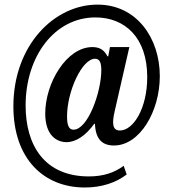

<svg xmlns="http://www.w3.org/2000/svg" viewBox="-20 -660 758 832"><path d="M347.5 152.5C419 152.5 481.5 132.5 529 96L516 58.5C476 88 428.5 104.5 365 104.5C173 104.5 91 -30 91 -203C91 -416 216.5 -584.5 393.5 -584.5C522 -584.5 618 -496.5 618 -326C618 -190.5 558 -94.5 499.5 -94.5C467 -94.5 465 -126 476.5 -176L540.5 -456H456.5L449 -416H445.5C433.5 -439 417 -456 380.5 -456C267.5 -456 176 -299 176 -168C176 -72 227 -44 268 -44C309 -44 351 -72 388.5 -123.5H391.5C394 -58.5 421.5 -29.5 474 -29.5C585.5 -29.5 672.5 -177 672.5 -330C672.5 -494 573 -640 402.5 -640C214 -640 38 -462.5 38 -199.5C38 30.5 171.5 152.5 347.5 152.5ZM298.5 -98C279 -98 270.5 -116 270.5 -155.5C270.5 -264.5 335.5 -405.5 392 -405.5C413 -405.5 419 -386 419 -356C419 -261.5 361 -98 298.5 -98Z"/></svg>

Font: Libre Caslon Condensed SemiBold
Style: Regular
Weight: 600
Designer: Pablo Impallari, Rodrigo Fuenzalida, Katja Schimmel, Ertekin Erdin
Foundry: Pablo Impallari, Rodrigo Fuenzalida
Version: Version 2.000;gftools[0.9.33]